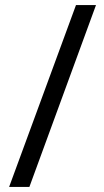

<svg xmlns="http://www.w3.org/2000/svg" viewBox="-20 -736 411 758"><path d="M359 -716 96 2H16L280 -716Z"/></svg>

Font: Noto Sans Condensed
Style: Regular
Weight: 400
Width: 3
Version: Version 2.013